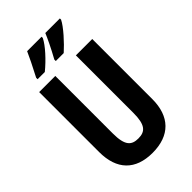

<svg xmlns="http://www.w3.org/2000/svg" viewBox="-278 -1026 1128 1128"><g transform="rotate(-45 285.5 -462.0)"><path d="M458 -924V-934H337C326 -907 298 -847 264 -786V-774H330C373 -812 439 -884 458 -924ZM306 -924V-934H186C174 -906 146 -849 113 -786V-774H173C227 -818 286 -882 306 -924ZM507 -215V-714H371V-237C371 -138 344 -109 286 -109C230 -109 200 -134 200 -236V-714H66V-216C66 -69 143 10 285 10C429 10 507 -71 507 -215Z"/></g></svg>

Font: Noto Sans Malayalam ExtraCondensed
Style: Bold
Weight: 700
Width: 2
Designer: Jelle Bosma - Monotype Design Team
Foundry: Monotype Imaging Inc.
Version: Version 2.104